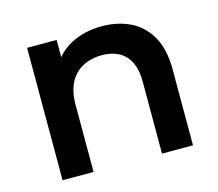

<svg xmlns="http://www.w3.org/2000/svg" viewBox="-83 -644 850 748"><g transform="rotate(-15 342.5 -270.0)"><path d="M385 -540Q449 -540 499.5 -515Q550 -490 579 -438.5Q608 -387 608 -306V0H483V-290Q483 -361 449.5 -396Q416 -431 356 -431Q312 -431 278 -413Q244 -395 225.5 -359.5Q207 -324 207 -270V0H82V-534H201V-390L180 -434Q208 -485 261.5 -512.5Q315 -540 385 -540Z"/></g></svg>

Font: MOST Montserrat SemiBold
Style: Regular
Weight: 600
Designer: Julieta Ulanovsky
Foundry: Julieta Ulanovsky
Version: Version 8.000;March 11, 2024;FontCreator 15.0.0.2926 64-bit